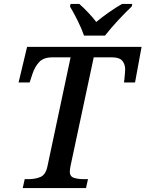

<svg xmlns="http://www.w3.org/2000/svg" viewBox="-20 -951 736 971"><path d="M95 0 105 -45H125Q158 -45 184.5 -56Q211 -67 220 -110L337 -661H245Q200 -661 178 -637Q156 -613 144 -577L130 -534H74L117 -714H696L663 -534H607Q608 -539 609.5 -554Q611 -569 612 -583Q613 -597 613 -600Q613 -626 598.5 -643.5Q584 -661 546 -661H454L337 -113Q333 -94 333 -83Q333 -59 353 -52Q373 -45 405 -45H425L415 0ZM405 -771Q393 -806 372 -848Q351 -890 334 -918L337 -931H381Q402 -913 425.5 -888Q449 -863 467 -840Q494 -863 530.5 -888.5Q567 -914 597 -931H649L646 -918Q616 -890 577.5 -848.5Q539 -807 511 -771Z"/></svg>

Font: Noto Serif Medium
Style: Italic
Weight: 500
Italic angle: -12°
Designer: Monotype Design Team
Foundry: Monotype Imaging Inc.
Version: Version 2.014; ttfautohint (v1.8.4.7-5d5b)